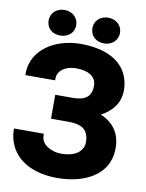

<svg xmlns="http://www.w3.org/2000/svg" viewBox="-96 -952 781 1028"><g transform="rotate(10 294.5 -437.5)"><path d="M14 -204C14 -179 19 -158 26 -137C60 -41 161 9 287 9C328 9 365 4 399 -5C490 -30 568 -89 568 -202C568 -287 525 -338 459 -366C510 -393 558 -439 558 -515C558 -548 551 -578 538 -604C498 -684 405 -720 287 -720C214 -720 148 -698 104 -665C61 -634 24 -584 24 -512V-504H186V-512C186 -524 188 -534 193 -543C208 -570 242 -587 287 -587C349 -587 396 -564 396 -511C396 -451 361 -428 295 -428H200V-298H295C369 -298 406 -273 406 -205C406 -194 403 -182 398 -173C382 -141 342 -123 287 -123C271 -123 254 -125 241 -130C206 -142 176 -163 176 -204V-212H14ZM96 -814C96 -770 129 -745 171 -745C212 -745 246 -771 246 -814C246 -856 212 -884 171 -884C130 -884 96 -857 96 -814ZM334 -814C334 -771 367 -744 409 -744C450 -744 484 -772 484 -814C484 -856 450 -884 409 -884C368 -884 334 -857 334 -814Z"/></g></svg>

Font: Asimov Pro
Style: Blk
Weight: 900
Designer: Google
Version: Version 2.000980; 2014